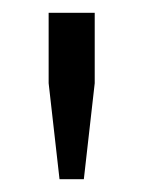

<svg xmlns="http://www.w3.org/2000/svg" viewBox="-20 -749 224 300"><path d="M73 -469 56 -619V-729H128V-619L111 -469Z"/></svg>

Font: Mona Sans ExtraLight
Style: Regular
Weight: 400
Version: Version 2.000